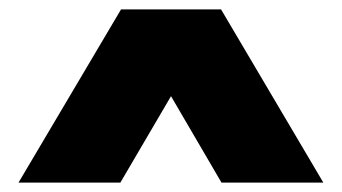

<svg xmlns="http://www.w3.org/2000/svg" viewBox="-20 -760 730 410"><path d="M19.5 -370 238.5 -740H452L670.5 -370H453L295 -640.5H395.5L237 -370Z"/></svg>

Font: Encode Sans SC SemiExpanded Black
Style: Regular
Weight: 900
Width: 6
Designer: Multiple Designers
Foundry: Impallari Type
Version: Version 3.002